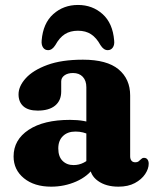

<svg xmlns="http://www.w3.org/2000/svg" viewBox="-20 -722 612 756"><path d="M334 -69.5V-82L320 -85V-378.5Q320 -404.5 306 -419.5Q292 -434.5 267.5 -434.5Q246.5 -434.5 233.8 -425.2Q221 -416 221 -401.5V-361.5Q221 -326 197 -306.2Q173 -286.5 128.5 -286.5Q91 -286.5 72 -303.5Q53 -320.5 53 -350.5Q53 -382.5 81.5 -414Q110 -445.5 166.2 -466.2Q222.5 -487 306.5 -487Q401 -487 446.8 -449Q492.5 -411 492.5 -346V-106.5Q492.5 -96 497.5 -89.5Q502.5 -83 513 -83Q521 -83 525.5 -86.5Q530 -90 534 -94Q536.5 -96.5 539.5 -98.5Q542.5 -100.5 547 -100.5Q556 -100.5 560.8 -94Q565.5 -87.5 565.5 -77.5Q565.5 -57.5 551.5 -36.5Q537.5 -15.5 511 -1.2Q484.5 13 446.5 13Q397 13 365.5 -9.8Q334 -32.5 334 -69.5ZM33.5 -106Q33.5 -171.5 92.8 -210.8Q152 -250 255.5 -250Q285.5 -250 309.2 -245.8Q333 -241.5 349 -234L334 -190.5Q320.5 -197 307 -200.5Q293.5 -204 277 -204Q246 -204 227.8 -186.2Q209.5 -168.5 209.5 -137.5Q209.5 -105.5 226.2 -88.8Q243 -72 269.5 -72Q291 -72 309.5 -81.5Q328 -91 339.5 -105.5L351.5 -64.5Q326 -27.5 279.8 -7.2Q233.5 13 181.5 13Q115 13 74.2 -20.2Q33.5 -53.5 33.5 -106ZM287 -601Q257 -601 235.8 -587.8Q214.5 -574.5 198 -544.5Q185.5 -524.5 169.5 -524.5Q156.5 -524.5 149.5 -535Q142.5 -545.5 144 -562.5Q149.5 -630.5 189.8 -666.5Q230 -702.5 287 -702.5Q344 -702.5 384 -666.5Q424 -630.5 429.5 -562.5Q431.5 -545.5 424.2 -535Q417 -524.5 404 -524.5Q388 -524.5 375.5 -544.5Q359.5 -573.5 338.5 -587.2Q317.5 -601 287 -601Z"/></svg>

Font: Fraunces 28pt Soft Wonky
Style: Bold
Weight: 700
Version: Version 1.000;[b76b70a41]